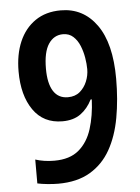

<svg xmlns="http://www.w3.org/2000/svg" viewBox="-53 -766 594 817"><g transform="rotate(-5 244.5 -357.0)"><path d="M447 -414Q447 -325 433 -247.5Q419 -170 386.5 -112.5Q354 -55 299 -22.5Q244 10 163 10Q142 10 117 7.5Q92 5 74 1V-101Q111 -89 155 -89Q221 -89 259.5 -121.5Q298 -154 315.5 -209.5Q333 -265 336 -335H331Q312 -297 281.5 -275Q251 -253 204 -253Q123 -253 79.5 -315.5Q36 -378 36 -480Q36 -553 59.5 -607.5Q83 -662 128 -693Q173 -724 237 -724Q333 -724 390 -644.5Q447 -565 447 -414ZM238 -622Q199 -622 176 -587.5Q153 -553 153 -482Q153 -419 174 -386Q195 -353 236 -353Q267 -353 287 -370Q307 -387 317.5 -412.5Q328 -438 328 -465Q328 -487 323.5 -514Q319 -541 309 -565.5Q299 -590 281.5 -606Q264 -622 238 -622Z"/></g></svg>

Font: Noto Sans Myanmar Condensed SemiBold
Style: Regular
Weight: 600
Width: 3
Designer: Monotype Design Team
Foundry: Monotype Imaging Inc.
Version: Version 2.107; ttfautohint (v1.8.4.7-5d5b)